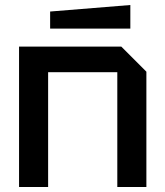

<svg xmlns="http://www.w3.org/2000/svg" viewBox="-20 -746 660 766"><path d="M56 0V-560H464L564 -460V0H448V-458H172V0ZM180 -632V-700L500 -726V-632Z"/></svg>

Font: Tektur Medium
Style: Regular
Weight: 500
Designer: Adam Jagosz
Foundry: Adam Jagosz
Version: Version 1.005;gftools[0.9.30]